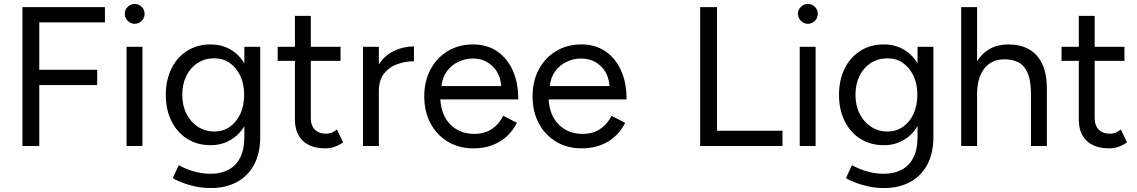

<svg xmlns="http://www.w3.org/2000/svg" viewBox="-20 -736 5732 968"><path d="M93 0V-700H509V-623H178V-384H470V-307H178V0Z M618 0V-500H698V0ZM659 -616Q639 -616 624 -631Q609 -646 609 -666Q609 -687 624 -701.5Q639 -716 659 -716Q680 -716 694.5 -701.5Q709 -687 709 -666Q709 -646 694.5 -631Q680 -616 659 -616Z M1045 212Q997 212 957.5 202.5Q918 193 890.5 181.5Q863 170 851 162L881 97Q894 104 918 114.5Q942 125 974.5 132.5Q1007 140 1044 140Q1092 140 1130.5 120.5Q1169 101 1190.5 59.5Q1212 18 1212 -47V-100Q1185 -55 1141 -29.5Q1097 -4 1042 -4Q975 -4 924 -36Q873 -68 844.5 -125.5Q816 -183 816 -257Q816 -333 844.5 -390.5Q873 -448 924 -480Q975 -512 1042 -512Q1097 -512 1141 -487Q1185 -462 1212 -416V-500H1292V-48Q1292 38 1260 96Q1228 154 1172 183Q1116 212 1045 212ZM1061 -73Q1105 -73 1139 -97Q1173 -121 1192 -162.5Q1211 -204 1211 -259Q1211 -312 1191.5 -353.5Q1172 -395 1138.5 -418.5Q1105 -442 1060 -442Q1013 -442 976.5 -418.5Q940 -395 919.5 -353.5Q899 -312 899 -259Q899 -204 920 -162.5Q941 -121 977.5 -97Q1014 -73 1061 -73Z M1620 12Q1547 12 1507 -26Q1467 -64 1467 -133V-429H1380V-500H1467V-656H1547V-500H1697V-429H1547V-141Q1547 -103 1567.5 -82.5Q1588 -62 1625 -62Q1637 -62 1648.5 -65.5Q1660 -69 1679 -83L1710 -18Q1684 -1 1663 5.5Q1642 12 1620 12Z M1810 0V-500H1890V-411Q1920 -458 1967.5 -480Q2015 -502 2067 -502V-427Q2023 -427 1982.5 -412.5Q1942 -398 1916 -365Q1890 -332 1890 -275V0Z M2367 12Q2294 12 2238 -21.5Q2182 -55 2150.5 -114Q2119 -173 2119 -250Q2119 -327 2150.5 -386Q2182 -445 2237.5 -478.5Q2293 -512 2365 -512Q2435 -512 2486 -477.5Q2537 -443 2565 -381Q2593 -319 2593 -235H2200Q2205 -153 2252 -107Q2299 -61 2371 -61Q2424 -61 2460.5 -86Q2497 -111 2517 -152L2586 -117Q2567 -78 2535.5 -49Q2504 -20 2461.5 -4Q2419 12 2367 12ZM2206 -302H2507Q2504 -345 2484.5 -376Q2465 -407 2434 -424Q2403 -441 2364 -441Q2326 -441 2291 -424.5Q2256 -408 2233 -376.5Q2210 -345 2206 -302Z M2913 12Q2840 12 2784 -21.5Q2728 -55 2696.5 -114Q2665 -173 2665 -250Q2665 -327 2696.5 -386Q2728 -445 2783.5 -478.5Q2839 -512 2911 -512Q2981 -512 3032 -477.5Q3083 -443 3111 -381Q3139 -319 3139 -235H2746Q2751 -153 2798 -107Q2845 -61 2917 -61Q2970 -61 3006.5 -86Q3043 -111 3063 -152L3132 -117Q3113 -78 3081.5 -49Q3050 -20 3007.5 -4Q2965 12 2913 12ZM2752 -302H3053Q3050 -345 3030.5 -376Q3011 -407 2980 -424Q2949 -441 2910 -441Q2872 -441 2837 -424.5Q2802 -408 2779 -376.5Q2756 -345 2752 -302Z M3510 0V-700H3595V-77H3925V0Z M4012 0V-500H4092V0ZM4053 -616Q4033 -616 4018 -631Q4003 -646 4003 -666Q4003 -687 4018 -701.5Q4033 -716 4053 -716Q4074 -716 4088.5 -701.5Q4103 -687 4103 -666Q4103 -646 4088.5 -631Q4074 -616 4053 -616Z M4439 212Q4391 212 4351.5 202.5Q4312 193 4284.5 181.5Q4257 170 4245 162L4275 97Q4288 104 4312 114.5Q4336 125 4368.5 132.5Q4401 140 4438 140Q4486 140 4524.5 120.5Q4563 101 4584.5 59.5Q4606 18 4606 -47V-100Q4579 -55 4535 -29.5Q4491 -4 4436 -4Q4369 -4 4318 -36Q4267 -68 4238.5 -125.5Q4210 -183 4210 -257Q4210 -333 4238.5 -390.5Q4267 -448 4318 -480Q4369 -512 4436 -512Q4491 -512 4535 -487Q4579 -462 4606 -416V-500H4686V-48Q4686 38 4654 96Q4622 154 4566 183Q4510 212 4439 212ZM4455 -73Q4499 -73 4533 -97Q4567 -121 4586 -162.5Q4605 -204 4605 -259Q4605 -312 4585.5 -353.5Q4566 -395 4532.5 -418.5Q4499 -442 4454 -442Q4407 -442 4370.5 -418.5Q4334 -395 4313.5 -353.5Q4293 -312 4293 -259Q4293 -204 4314 -162.5Q4335 -121 4371.5 -97Q4408 -73 4455 -73Z M4826 0V-700H4906V-427Q4931 -468 4971 -490Q5011 -512 5064 -512Q5122 -512 5166 -488.5Q5210 -465 5234.5 -414Q5259 -363 5258 -280V0H5178V-256Q5178 -330 5160.5 -369Q5143 -408 5113 -422.5Q5083 -437 5045 -437Q4979 -437 4942.5 -390.5Q4906 -344 4906 -259V0Z M5572 12Q5499 12 5459 -26Q5419 -64 5419 -133V-429H5332V-500H5419V-656H5499V-500H5649V-429H5499V-141Q5499 -103 5519.5 -82.5Q5540 -62 5577 -62Q5589 -62 5600.5 -65.5Q5612 -69 5631 -83L5662 -18Q5636 -1 5615 5.5Q5594 12 5572 12Z"/></svg>

Font: Figtree Light
Style: Regular
Weight: 400
Version: Version 2.002